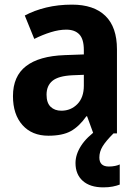

<svg xmlns="http://www.w3.org/2000/svg" viewBox="-20 -576 589 829"><path d="M291 -556Q385 -556 435 -507.5Q485 -459 485 -363V0H383L356 -74H353Q322 -30 286 -10Q250 10 189 10Q118 10 77 -36Q36 -82 36 -161Q36 -247 92.5 -290.5Q149 -334 259 -338L342 -341V-360Q342 -407 322.5 -427.5Q303 -448 266 -448Q235 -448 199.5 -437Q164 -426 128 -408L87 -509Q128 -531 179.5 -543.5Q231 -556 291 -556ZM292 -251Q232 -248 206.5 -227Q181 -206 181 -167Q181 -132 198.5 -115Q216 -98 245 -98Q286 -98 314 -126.5Q342 -155 342 -206V-253ZM409 104Q409 143 450 143Q464 143 476.5 140.5Q489 138 497 134V221Q484 226 466.5 229.5Q449 233 426 233Q369 233 337.5 205Q306 177 306 128Q306 91 330 53.5Q354 16 404 -19L470 0Q437 33 423 56Q409 79 409 104Z"/></svg>

Font: Noto Sans Lao SemiCondensed
Style: Bold
Weight: 700
Width: 4
Designer: Monotype Design Team
Foundry: Monotype Imaging Inc.
Version: Version 2.003; ttfautohint (v1.8.4.7-5d5b)